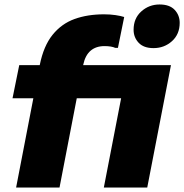

<svg xmlns="http://www.w3.org/2000/svg" viewBox="-20 -838 823 858"><path d="M666 -623Q622 -623 599.5 -647Q577 -671 577 -705Q577 -756 611.5 -787Q646 -818 693 -818Q738 -818 760.5 -794Q783 -770 783 -736Q783 -685 748.5 -654Q714 -623 666 -623ZM550 -547H744L638 0H444ZM52 0 158 -549Q175 -633 215 -682.5Q255 -732 313 -753Q371 -774 445 -774Q472 -774 496 -770.5Q520 -767 535 -762L507 -624H495Q487 -628 474.5 -630Q462 -632 447 -632Q409 -632 385 -611.5Q361 -591 352 -549L246 0ZM36 -399 66 -547H652L622 -399Z"/></svg>

Font: Kufam ExtraBold
Style: Italic
Weight: 800
Italic angle: -11°
Designer: Artur Schmal
Foundry: Original Type
Version: Version 1.301; ttfautohint (v1.8.3)